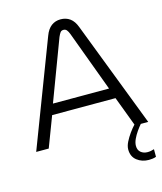

<svg xmlns="http://www.w3.org/2000/svg" viewBox="-133 -810 951 1124"><g transform="rotate(-15 342.5 -248.5)"><path d="M3 0 247 -639Q261 -677 285 -695Q309 -713 341 -713Q374 -713 398 -695.5Q422 -678 436 -640L682 0H637Q624 15 610 35Q596 55 586 76.5Q576 98 576 117Q576 143 592.5 156.5Q609 170 633 170Q653 170 673 163V209Q663 213 651 214.5Q639 216 629 216Q587 216 557 192.5Q527 169 527 126Q527 105 539 81Q551 57 567.5 34Q584 11 600 -6L533 -184H149L79 0ZM171 -248H511L375 -615Q369 -631 361.5 -640Q354 -649 342 -649Q329 -649 322.5 -640Q316 -631 309 -615Z"/></g></svg>

Font: MuseoModerno Light
Style: Regular
Weight: 300
Designer: Pablo Cosgaya, Héctor Gatti, Marcela Romero, and the Authors of The MuseoModerno Project.
Foundry: Omnibus-Type Team
Version: Version 1.001